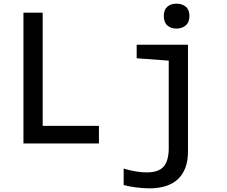

<svg xmlns="http://www.w3.org/2000/svg" viewBox="-20 -783 1240 1048"><path d="M108 0V-714H213V-96H520V0ZM943 -627Q913 -627 893.5 -644Q874 -661 874 -696Q874 -729 893 -746Q912 -763 943 -763Q974 -763 994 -746.5Q1014 -730 1014 -696Q1014 -661 993.5 -644Q973 -627 943 -627ZM795 245Q762 245 723 240Q684 235 655 227V137Q683 146 717 152Q751 158 780 158Q846 158 873.5 126Q901 94 901 25V-452L726 -465V-539H1006V45Q1006 142 952.5 193.5Q899 245 795 245Z"/></svg>

Font: Noto Sans Mono Medium
Style: Regular
Weight: 500
Designer: Monotype Design Team
Foundry: Monotype Imaging Inc.
Version: Version 2.014